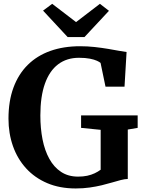

<svg xmlns="http://www.w3.org/2000/svg" viewBox="-20 -1000 769 1030"><path d="M386 11Q300.5 11 233.5 -17.5Q166.5 -46 120 -97Q73.5 -148 49.5 -216.2Q25.5 -284.5 25.5 -363.5Q25.5 -457.5 52.2 -530Q79 -602.5 129 -652Q179 -701.5 250 -726.8Q321 -752 409.5 -752Q449 -752 487.5 -747.8Q526 -743.5 560 -737.8Q594 -732 619.8 -727.2Q645.5 -722.5 659 -721L648 -535H546L519.5 -662.5Q514 -667.5 500 -674Q486 -680.5 462.2 -685.2Q438.5 -690 404 -690Q338 -690 291.8 -655Q245.5 -620 221 -551.2Q196.5 -482.5 196.5 -380.5Q196.5 -311.5 208.2 -252Q220 -192.5 244.8 -147.8Q269.5 -103 307.8 -77.8Q346 -52.5 399 -52.5Q426 -52.5 448 -57.2Q470 -62 488 -70.5Q506 -79 520 -89.5V-303.5L415 -314V-381H718.5V-314L665.5 -305V-40Q648.5 -39.5 627.5 -34Q606.5 -28.5 581.2 -21Q556 -13.5 526 -6.2Q496 1 461 6Q426 11 386 11ZM343 -801 211 -943 260 -979.5 388 -881.5 516 -979.5 564.5 -942 433 -801Z"/></svg>

Font: Merriweather Light 18pt
Style: Bold
Weight: 700
Version: Version 2.100